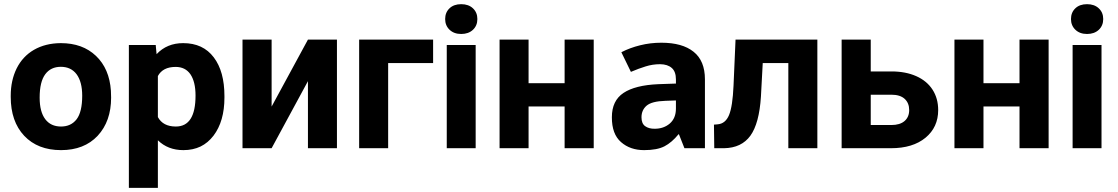

<svg xmlns="http://www.w3.org/2000/svg" viewBox="-20 -721 5440 934"><path d="M200.2 -359.9Q172.9 -323.2 172.9 -246.1Q172.9 -177.2 200.2 -141.1Q227.1 -105.5 276.9 -105.5Q325.2 -105.5 352.5 -140.6Q379.9 -176.3 379.9 -255.4Q379.9 -322.8 352.5 -359.9Q325.2 -396 275.9 -396Q227.1 -396 200.2 -359.9ZM32.2 -249.5V-255.4Q32.2 -329.6 61 -388.2Q90.3 -446.8 145 -478.5Q200.7 -510.7 275.9 -511.2Q381.8 -511.2 447 -449Q512.2 -386.7 519.5 -279.8L520.5 -246.1Q520.5 -130.9 455.1 -60.5Q389.6 9.3 276.9 9.3Q163.6 9.3 97.7 -60.5Q32.2 -130.4 32.2 -249.5Z M835.4 -105.5Q931.2 -105.5 931.2 -255.9Q931.2 -323.2 906.2 -359.9Q881.3 -395.5 834.5 -395.5Q772 -395.5 748 -351.1V-151.4Q772.9 -105.5 835.4 -105.5ZM1071.8 -253.4V-246.6Q1071.8 -130.9 1018.6 -61Q991.7 -25.9 955.6 -8.3Q918.9 9.3 872.1 9.3Q796.9 9.3 748 -38.6V189.9V192.9H744.6H610.4H606.9V189.9V-498.5V-502H610.4H734.9H737.8V-499L741.7 -457.5Q792 -511.2 871.1 -511.2Q967.8 -511.2 1020 -441.9Q1071.8 -373.5 1071.8 -253.4Z M1478 -528.3H1619.1V0H1478V-326.2L1301.3 0H1159.7V-528.3H1301.3V-202.6Z M2086.9 -414.1H1868.2V0H1727.1V-528.3H2086.9Z M2223.6 -700.7Q2259.3 -700.7 2280.8 -680.4Q2302.2 -660.2 2302.2 -628.4Q2302.2 -596.2 2280.5 -575.9Q2258.8 -555.7 2223.6 -555.7Q2188.5 -555.7 2167 -576.2Q2145.5 -596.7 2145.5 -628.4Q2145.5 -660.2 2166.5 -680.4Q2187.5 -700.7 2223.6 -700.7ZM2293.9 0H2291H2156.2H2153.3V-3.4V-498.5V-502H2156.2H2291H2293.9V-498.5V-3.4Z M2868.2 0H2726.6V-203.1H2551.3V0H2410.2V-528.3H2551.3V-316.4H2726.6V-528.3H2868.2Z M3268.1 -192.9V-232.4L3216.3 -230.5Q3150.9 -228.5 3125.5 -207Q3100.6 -185.5 3100.6 -150.4Q3100.6 -120.1 3118.2 -107.4Q3136.2 -94.2 3165 -94.7Q3208.5 -94.7 3238.3 -120.1Q3268.1 -146 3268.1 -192.9ZM3197.3 -513.2Q3299.3 -513.2 3354 -469.2Q3409.2 -425.3 3409.2 -335V-2V0H3407.2H3310.5H3309.6L3309.1 -1L3282.7 -67.9H3280.8Q3248 -27.8 3212.4 -9.3Q3194.3 0 3169.7 4.6Q3145 9.3 3113.3 9.3Q3045.4 9.3 3001 -29.8Q2956.1 -68.8 2956.5 -150.9Q2956.5 -231.4 3013.2 -269Q3069.8 -306.6 3182.1 -311.5L3268.1 -314.5V-334.5Q3268.1 -373 3247.6 -390.6Q3227.5 -408.2 3191.4 -408.7Q3154.8 -408.7 3120.6 -397.9Q3085.9 -387.2 3050.8 -372.1L3049.3 -371.1L3048.3 -373L3003.4 -465.3L3002.9 -467.3L3004.4 -467.8Q3043.9 -488.3 3093.8 -500.7Q3143.6 -513.2 3197.3 -513.2Z M3956.1 -528.3V0H3814.9V-414.1H3690.4L3681.6 -251Q3673.3 -120.6 3630.4 -61Q3587.4 -1.5 3502.4 0H3454.6L3453.1 -114.7L3470.7 -116.2Q3508.8 -119.1 3526.4 -161.1Q3543.9 -203.1 3548.3 -304.2L3558.1 -528.3Z M4215.8 -260.3V-112.8H4315.9Q4357.9 -112.8 4380.4 -132.3Q4402.8 -151.9 4402.8 -185.5Q4402.8 -219.7 4380.9 -240Q4358.9 -260.3 4315.9 -260.3ZM4215.8 -373.5H4316.9Q4385.3 -373.5 4437 -350.6Q4488.8 -327.6 4516.4 -284.9Q4543.9 -242.2 4543.9 -185.5Q4543.9 -102.1 4482.2 -51Q4420.4 0 4314 0H4074.2V-528.3H4215.8Z M5081.1 0H4939.5V-203.1H4764.2V0H4623V-528.3H4764.2V-316.4H4939.5V-528.3H5081.1Z M5268.1 -700.7Q5303.7 -700.7 5325.2 -680.4Q5346.7 -660.2 5346.7 -628.4Q5346.7 -596.2 5325 -575.9Q5303.2 -555.7 5268.1 -555.7Q5232.9 -555.7 5211.4 -576.2Q5189.9 -596.7 5189.9 -628.4Q5189.9 -660.2 5210.9 -680.4Q5231.9 -700.7 5268.1 -700.7ZM5338.4 0H5335.4H5200.7H5197.8V-3.4V-498.5V-502H5200.7H5335.4H5338.4V-498.5V-3.4Z"/></svg>

Font: MAUL Bold
Style: Bold
Weight: 700
Designer: MAUL
Version: Version 1.0; 2020; ttfautohint (v1.8.3)